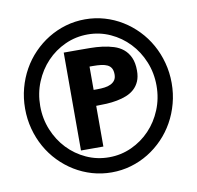

<svg xmlns="http://www.w3.org/2000/svg" viewBox="-75 -734 832 812"><g transform="rotate(-10 341.0 -328.5)"><path d="M91.3 -328.6Q91.3 -273.9 111.1 -225.8Q130.9 -177.7 164.8 -142.1Q198.7 -106.4 244.1 -85.7Q289.6 -64.9 341.3 -64.9Q392.6 -64.9 438 -85.7Q483.4 -106.4 517.3 -142.1Q551.3 -177.7 571 -225.8Q590.8 -273.9 590.8 -328.6Q590.8 -383.3 571 -431.4Q551.3 -479.5 517.3 -515.1Q483.4 -550.8 438 -571.5Q392.6 -592.3 341.3 -592.3Q289.6 -592.3 244.1 -571.5Q198.7 -550.8 164.8 -515.1Q130.9 -479.5 111.1 -431.4Q91.3 -383.3 91.3 -328.6ZM26.4 -328.6Q26.4 -374 37.6 -416Q48.8 -458 69.3 -494.6Q89.8 -531.2 118.7 -561Q147.5 -590.8 182.6 -612.3Q217.8 -633.8 257.8 -645.5Q297.9 -657.2 341.3 -657.2Q384.3 -657.2 424.6 -645.5Q464.8 -633.8 499.8 -612.3Q534.7 -590.8 563.5 -561Q592.3 -531.2 612.8 -494.6Q633.3 -458 644.5 -416Q655.8 -374 655.8 -328.6Q655.8 -283.2 644.5 -241.2Q633.3 -199.2 612.8 -162.6Q592.3 -126 563.5 -96.2Q534.7 -66.4 499.8 -44.9Q464.8 -23.4 424.6 -11.7Q384.3 0 341.3 0Q297.9 0 257.8 -11.7Q217.8 -23.4 182.6 -44.9Q147.5 -66.4 118.7 -96.2Q89.8 -126 69.3 -162.6Q48.8 -199.2 37.6 -241.2Q26.4 -283.2 26.4 -328.6ZM228.5 -534.2H290Q314.9 -534.2 341.8 -533.9Q368.7 -533.7 394 -530.5Q419.4 -527.3 442.6 -520Q465.8 -512.7 482.9 -498.5Q500 -484.4 510.3 -461.7Q520.5 -439 520.5 -405.8Q520.5 -378.9 512.2 -359.9Q503.9 -340.8 489.3 -327.6Q474.6 -314.5 455.6 -306.9Q436.5 -299.3 414.6 -295.2Q392.6 -291 369.6 -289.8Q346.7 -288.6 324.7 -288.6V-113.8H228.5ZM341.8 -356.9Q358.4 -356.9 373.3 -358.9Q388.2 -360.8 399.7 -366.5Q411.1 -372.1 417.7 -381.6Q424.3 -391.1 424.3 -406.2Q424.3 -422.4 418.7 -432.4Q413.1 -442.4 402.1 -447.8Q391.1 -453.1 375.5 -455.1Q359.9 -457 339.4 -457H325.7V-356.9Z"/></g></svg>

Font: Francois One
Style: Regular
Weight: 400
Designer: Vernon Adams
Foundry: vernon adams
Version: Version 1.000